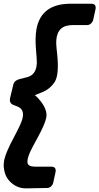

<svg xmlns="http://www.w3.org/2000/svg" viewBox="-44 -866 541 1046"><path d="M206.5 158.2 95.2 160.2Q57.6 160.2 26.4 137.2Q-15.1 106.4 -22 54.7Q-26.4 32.2 -20.5 3.4Q-11.7 -36.6 30.8 -116.2Q68.8 -187 76.7 -213.9Q93.3 -269.5 50.3 -286.1L27.8 -294.9Q4.9 -304.2 11.2 -333L28.8 -406.2Q28.8 -406.7 29.3 -408.2Q35.6 -428.7 64 -435.5L103 -445.3Q107.9 -446.8 112.3 -448.2Q154.8 -464.4 156.7 -523.9Q157.2 -537.1 151.9 -597.7Q146.5 -661.1 154.8 -708Q180.2 -843.8 336.4 -845.7H453.6Q482.4 -845.2 476.1 -814.5L463.4 -756.8Q461.9 -751 458 -745.1Q446.8 -729.5 431.2 -729.5H354Q332.5 -729.5 315.9 -724.6Q252 -705.6 264.2 -602.5Q266.1 -584 267.6 -570.3Q279.3 -455.1 252.4 -417Q232.4 -388.2 203.1 -371.6Q191.4 -365.2 146 -347.7Q161.6 -335 175.8 -316.9Q217.3 -264.6 207.5 -222.7Q199.7 -188 166 -125.5Q127 -54.2 119.6 -37.1Q102.1 3.4 106 22Q110.4 42 147.9 42H235.8Q264.6 42.5 258.3 73.2L245.6 130.9Q244.1 136.7 240.2 142.6Q229 158.2 212.4 158.2Z"/></svg>

Font: Allan
Style: Bold
Weight: 700
Version: Version 1.005